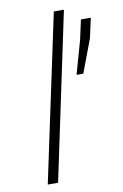

<svg xmlns="http://www.w3.org/2000/svg" viewBox="-85 -793 541 842"><g transform="rotate(-10 185.5 -371.5)"><path d="M58 0 216 -743H261L104 0ZM266 -452 308 -601 327 -688H371L352 -601L296 -452Z"/></g></svg>

Font: Saira Expanded ExtraLight
Style: Italic
Weight: 250
Width: 7
Italic angle: -12°
Designer: Hector Gatti with collaboration of the Omnibus-Type team
Foundry: Omnibus-Type
Version: Version 1.101